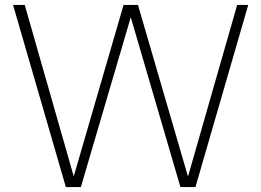

<svg xmlns="http://www.w3.org/2000/svg" viewBox="-20 -760 1062 780"><path d="M247.5 0 33 -740H80.5L285 -24.5H274L482 -740H540.5L749 -24.5H738.5L943.5 -740H988.5L774 0H713L505.5 -709.5H517L308.5 0Z"/></svg>

Font: Encode Sans SC ExtraLight
Style: Regular
Weight: 250
Designer: Multiple Designers
Foundry: Impallari Type
Version: Version 3.002